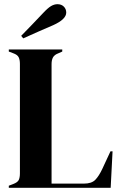

<svg xmlns="http://www.w3.org/2000/svg" viewBox="-20 -896 580 916"><path d="M22 0V-10L43 -18Q64 -26 69.5 -37.5Q75 -49 75 -69V-591Q75 -611 69 -623Q63 -635 43 -642L22 -650V-660H277V-650L259 -642Q240 -635 233 -622.5Q226 -610 226 -590V-20H380Q417 -20 434.5 -38Q452 -56 468 -90L507 -174H517L508 0ZM81 -725Q107 -751 133 -778.5Q159 -806 183 -831Q208 -858 223.5 -867Q239 -876 254 -876Q273 -876 284.5 -864.5Q296 -853 296 -836Q296 -804 234 -776Q197 -760 162.5 -745Q128 -730 91 -713Z"/></svg>

Font: DeepMind Serif Display
Style: Regular
Weight: 400
Designer: Frank Grießhammer / Modifications: Colophon Foundry
Foundry: Colophon Foundry
Version: Version 5.003; ttfautohint (v1.8.2)